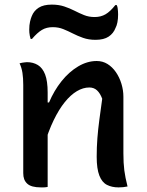

<svg xmlns="http://www.w3.org/2000/svg" viewBox="-20 -810 640 834"><path d="M534 0Q524 2 515 3Q506 4 495 4Q466 4 444.5 -7Q423 -18 411.5 -47.5Q400 -77 400 -129Q400 -171 403 -209.5Q406 -248 411.5 -289.5Q417 -331 424 -381Q415 -405 401.5 -417.5Q388 -430 368 -430Q341 -430 314 -414Q287 -398 261.5 -366.5Q236 -335 213 -287.5Q190 -240 171 -176L169 -365H193Q215 -417 247.5 -457.5Q280 -498 319.5 -521.5Q359 -545 400 -545Q426 -545 447 -532Q468 -519 483.5 -496.5Q499 -474 507.5 -446Q516 -418 516 -390Q516 -349 516 -308Q516 -267 516 -226Q516 -185 516 -144Q516 -101 520 -70Q524 -39 534 0ZM187 2Q182 3 177 3.5Q172 4 167.5 4Q163 4 158 4Q137 4 122 0Q107 -4 98 -12.5Q89 -21 85 -32Q81 -43 81 -58Q81 -109 81 -158Q81 -207 81 -254.5Q81 -302 81 -348.5Q81 -395 81 -441Q81 -471 77.5 -493.5Q74 -516 65 -535Q71 -537 76 -537.5Q81 -538 86.5 -539Q92 -540 97 -540Q124 -540 144.5 -527.5Q165 -515 176 -486.5Q187 -458 187 -408Q187 -339 187 -268.5Q187 -198 187 -129.5Q187 -61 187 2ZM391 -736Q418 -736 438.5 -748Q459 -760 481 -788H487Q490 -782 491 -775Q492 -768 492.5 -761Q493 -754 493 -747Q493 -728 490 -713Q487 -698 482 -689Q473 -665 452 -651Q431 -637 395 -637Q365 -637 341 -645.5Q317 -654 296.5 -664.5Q276 -675 255 -683.5Q234 -692 209 -692Q182 -692 162 -680Q142 -668 119 -641H113Q111 -648 109.5 -654.5Q108 -661 107.5 -668.5Q107 -676 107 -681Q107 -701 110.5 -716Q114 -731 118 -740Q127 -763 148 -776.5Q169 -790 205 -790Q235 -790 259 -782Q283 -774 303.5 -763.5Q324 -753 345 -744.5Q366 -736 391 -736Z"/></svg>

Font: Recursive Casual Medium
Style: Regular
Weight: 500
Version: Version 1.047